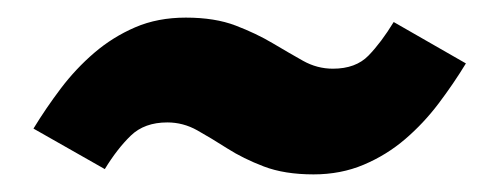

<svg xmlns="http://www.w3.org/2000/svg" viewBox="-20 -429 559 218"><path d="M336 -231Q303 -231 279.5 -240Q256 -249 238 -260.5Q220 -272 204 -281Q188 -290 170 -290Q144 -290 128.5 -275Q113 -260 99 -237L18 -283Q32 -306 49 -328.5Q66 -351 87 -369Q108 -387 133.5 -398Q159 -409 191 -409Q224 -409 247.5 -400Q271 -391 289.5 -380Q308 -369 324 -360Q340 -351 358 -351Q384 -351 398.5 -366Q413 -381 427 -404L509 -357Q495 -334 478 -311.5Q461 -289 440 -271Q419 -253 393 -242Q367 -231 336 -231Z"/></svg>

Font: Szlgxwxxxixliatcpuztgldltzi
Style: Regular
Weight: 700
Italic angle: -8°
Designer: Carrois Corporate & Edenspiekermann
Foundry: Carrois Corporate GbR & Edenspiekermann AG
Version: Version 2.001